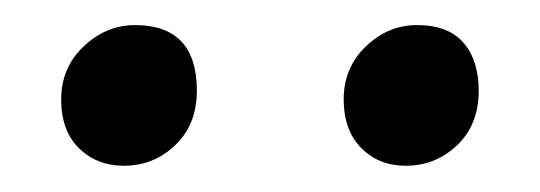

<svg xmlns="http://www.w3.org/2000/svg" viewBox="-20 -817 422 150"><path d="M296.9 -687.5Q275.9 -687.5 262.2 -701.4Q248.5 -715.3 248.5 -739.3Q248.5 -764.2 265.9 -780.8Q283.2 -797.4 305.7 -797.4Q330.1 -797.4 342 -783.7Q354 -770 354 -746.1Q354 -719.7 337.2 -703.6Q320.3 -687.5 296.9 -687.5ZM76.7 -687.5Q55.7 -687.5 41.7 -701.2Q27.8 -714.8 27.8 -739.3Q27.8 -764.2 45.4 -780.8Q63 -797.4 85.4 -797.4Q133.8 -797.4 133.8 -746.1Q133.8 -719.7 116.9 -703.6Q100.1 -687.5 76.7 -687.5Z"/></svg>

Font: HaufeMerriweatherSansLt
Style: Regular
Weight: 300
Designer: Eben Sorkin
Foundry: Eben Sorkin
Version: Version 1.56